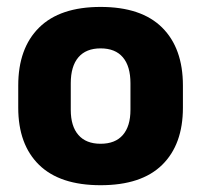

<svg xmlns="http://www.w3.org/2000/svg" viewBox="-20 -526 587 560"><path d="M273.4 14.2Q154.7 14.2 93.9 -45.2Q33.2 -104.6 33.2 -211.9V-276.5Q33.2 -385.4 94.1 -445.6Q155 -505.8 273.4 -505.8Q392.2 -505.8 452.9 -445.6Q513.5 -385.4 513.5 -276.5V-211.9Q513.5 -104.6 453 -45.2Q392.6 14.2 273.4 14.2ZM273.4 -106.7Q316.2 -106.7 338.3 -132.3Q360.5 -157.9 360.5 -205.5V-283.2Q360.5 -332.8 338.3 -358.9Q316.2 -384.9 273.4 -384.9Q231 -384.9 208.7 -358.9Q186.4 -332.8 186.4 -283.2V-205.5Q186.4 -157.9 208.7 -132.3Q231 -106.7 273.4 -106.7Z"/></svg>

Font: Anek Tamil Medium
Style: Regular
Weight: 500
Designer: Aadarsh Rajan (Tamil), Yesha Goshar (Latin)
Foundry: Ek Type
Version: Version 1.003